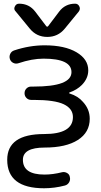

<svg xmlns="http://www.w3.org/2000/svg" viewBox="-20 -800 540 1027"><path d="M215.8 -83Q370.1 -83 370.1 -173.8Q370.1 -218.8 321.3 -242.2Q272.5 -265.6 160.2 -265.6H146.5Q131.8 -265.6 121.6 -275.9Q111.3 -286.1 111.3 -301.3Q111.3 -316.4 121.6 -326.7Q131.8 -336.9 146.5 -336.9H160.2Q362.3 -336.9 362.3 -414.1Q362.3 -486.3 212.9 -486.3Q151.4 -486.3 79.1 -461.9Q64.5 -457 51.3 -463.4Q38.1 -469.7 33.2 -483.4Q28.3 -498 34.7 -511.7Q41 -525.4 55.7 -530.3Q137.7 -557.6 218.8 -557.6Q326.2 -557.6 389.2 -520.5Q452.1 -483.4 452.1 -423.8Q452.1 -380.9 418 -345.7Q391.6 -319.3 352.5 -305.7Q349.6 -304.7 349.6 -302.7Q349.6 -300.8 352.5 -299.8Q397.5 -286.1 423.8 -254.9Q460 -215.8 460 -165Q460 -91.8 396.5 -51.3Q333 -10.7 218.8 -10.7Q102.5 -10.7 102.5 54.7Q102.5 133.8 217.8 133.8Q262.7 133.8 312.5 121.1Q326.2 118.2 338.9 125.5Q351.6 132.8 353.5 146.5Q357.4 162.1 349.6 175.3Q341.8 188.5 327.1 192.4Q271.5 207 215.8 207Q18.6 207 18.6 54.7Q18.6 -83 215.8 -83ZM226.6 -661.1Q232.4 -653.3 238.3 -661.1L295.9 -737.3Q328.1 -780.3 381.8 -780.3Q397.5 -780.3 404.3 -765.6Q407.2 -759.8 407.2 -753.9Q407.2 -746.1 401.4 -738.3L326.2 -646.5Q290 -602.5 232.9 -602.5Q175.8 -602.5 139.6 -646.5L63.5 -739.3Q56.6 -746.1 56.6 -754.9Q56.6 -759.8 59.6 -765.6Q66.4 -780.3 82 -780.3Q135.7 -780.3 168 -738.3Z"/></svg>

Font: Rounded-X Mgen+ 2m regular
Style: Regular
Weight: 400
Designer: [Source Han Sans]
Ryoko NISHIZUKA  (kana & ideographs); Paul D. Hunt (Latin, Greek & Cyrillic); Wenlong ZHANG  (bopomofo
Version: Version 1.059.20150602